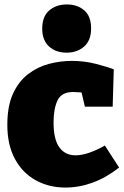

<svg xmlns="http://www.w3.org/2000/svg" viewBox="-20 -829 560 864"><path d="M274 15Q200 15 140.5 -18Q81 -51 47 -114Q13 -177 13 -267Q13 -352 38.5 -407.5Q64 -463 106.5 -495.5Q149 -528 200 -541.5Q251 -555 303 -555Q360 -555 412 -541.5Q464 -528 492 -517L487 -349H362L347 -413Q340 -413 329.5 -414Q319 -415 309 -415Q257 -415 239 -377.5Q221 -340 221 -278Q221 -202 247 -166Q273 -130 320 -130Q373 -130 452 -174L516 -75Q457 -29 396.5 -7Q336 15 274 15ZM280 -592Q231 -592 200.5 -620Q170 -648 170 -700Q170 -755 201.5 -782Q233 -809 281 -809Q328 -809 359 -782.5Q390 -756 390 -701Q390 -647 358.5 -619.5Q327 -592 280 -592Z"/></svg>

Font: Bitter Black
Style: Regular
Weight: 900
Designer: Sol Matas, and Bitter project Authors
Foundry: Sol Matas
Version: Version 2.001